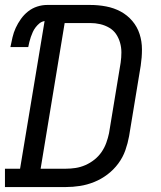

<svg xmlns="http://www.w3.org/2000/svg" viewBox="-30 -755 650 775"><path d="M-10 0V-74H51L150 -670Q138 -668 129.5 -661Q121 -654 114 -645Q107 -636 102.5 -626Q98 -616 94.5 -606Q91 -596 88.5 -585.5Q86 -575 84 -565H12Q16 -585 20.5 -604.5Q25 -624 33.5 -642.5Q42 -661 54.5 -678.5Q67 -696 83.5 -709Q100 -722 120 -728.5Q140 -735 160 -735H334Q367 -735 398.5 -729Q430 -723 457 -708.5Q484 -694 504 -670.5Q524 -647 533.5 -617.5Q543 -588 543 -555.5Q543 -523 538 -490L491 -205Q486 -177 476 -148.5Q466 -120 447.5 -95Q429 -70 404 -51Q379 -32 350.5 -20.5Q322 -9 293 -4.5Q264 0 236 0ZM134 -74H236Q255 -74 275 -77Q295 -80 314.5 -88.5Q334 -97 351 -110.5Q368 -124 380 -141.5Q392 -159 399 -178.5Q406 -198 410 -217L457 -502Q460 -523 460 -543.5Q460 -564 454.5 -583Q449 -602 438.5 -617.5Q428 -633 411 -643Q394 -653 374.5 -657.5Q355 -662 334 -662H231Z"/></svg>

Font: Iosevka Plex Etoile
Style: Italic
Weight: 400
Italic angle: -9°
Designer: Belleve Invis
Foundry: Belleve Invis
Version: Version 25.1.1; ttfautohint (v1.8.4)